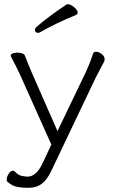

<svg xmlns="http://www.w3.org/2000/svg" viewBox="-20 -730 540 912"><path d="M341 -659Q290 -638 247.5 -617.5Q205 -597 171 -577Q165 -574 161 -574Q146 -574 146 -589Q146 -595 152 -601Q179 -625 218 -654Q257 -683 295 -708Q299 -710 302 -710Q315 -710 332 -696Q349 -682 349 -670Q349 -662 341 -659ZM106 162Q87 162 63.5 158Q40 154 17 135Q12 132 12 123Q12 110 21 95.5Q30 81 41 81Q48 81 54 88Q67 102 83.5 105.5Q100 109 113 109Q129 109 147 95Q165 81 180 50L224 -43L74 -378Q67 -393 54.5 -418Q42 -443 33 -459Q31 -463 31 -465Q31 -473 40.5 -476.5Q50 -480 62 -480Q74 -480 85 -476.5Q96 -473 98 -466Q105 -448 112.5 -429.5Q120 -411 128 -392L253 -107L385 -382Q406 -426 422 -475Q425 -484 436 -484Q449 -484 463 -473.5Q477 -463 477 -448Q477 -442 474 -436Q466 -421 455 -400.5Q444 -380 435 -362L224 81Q205 122 179.5 142Q154 162 116 162Z"/></svg>

Font: Moon Stars Kai HW Light
Style: Regular
Weight: 300
Designer: GuiWonder
Version: Version 1.101